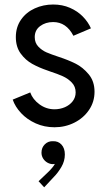

<svg xmlns="http://www.w3.org/2000/svg" viewBox="-20 -545 474 834"><path d="M35.2 -112.3 111.3 -143.6Q122.1 -113.3 151.4 -91.8Q180.7 -70.3 216.8 -70.3Q240.7 -70.3 261.7 -79.3Q282.7 -88.4 295.7 -105.2Q308.6 -122.1 308.6 -143.6Q308.6 -168.9 292 -186.3Q275.4 -203.6 252.7 -213.9Q230 -224.1 198.2 -234.4Q196.3 -235.4 187.5 -238.3Q149.9 -251 120.4 -267.3Q90.8 -283.7 69.8 -312.5Q48.8 -341.3 48.8 -383.8Q48.8 -427.2 71.3 -459.5Q93.8 -491.7 130.9 -508.5Q168 -525.4 210.9 -525.4Q251 -525.4 283.9 -511Q316.9 -496.6 339.8 -473.1Q362.8 -449.7 375 -421.9L298.8 -389.6Q268.1 -449.2 210.9 -449.2Q177.7 -449.2 154.3 -431.6Q130.9 -414.1 130.9 -383.8Q130.9 -358.9 146.5 -342.5Q162.1 -326.2 181.9 -317.6Q201.7 -309.1 235.4 -297.9Q275.9 -284.7 307.9 -268.8Q339.8 -252.9 365.2 -222.4Q390.6 -191.9 390.6 -146.5Q390.6 -102.5 366.7 -67.4Q342.8 -32.2 303 -12.2Q263.2 7.8 216.8 7.8Q172.9 7.8 135.3 -9Q97.7 -25.9 71.8 -53.5Q45.9 -81.1 35.2 -112.3ZM147.5 242.2 187.5 204.1Q210.4 182.1 218.3 167Q213.4 168 210 168Q197.8 168 186.3 161.6Q174.8 155.3 167.5 143.8Q160.2 132.3 160.2 118.2Q160.2 96.2 174.8 81.8Q189.5 67.4 210 68.4Q232.9 67.4 247.3 83.3Q261.7 99.1 261.7 126Q261.7 154.8 246.6 180.4Q231.4 206.1 213.9 223.6L171.9 268.6Z"/></svg>

Font: Reddit Sans Strawberry
Style: Regular
Weight: 400
Designer: Stephen Hutchings
Foundry: Reddit
Version: Version 1.013